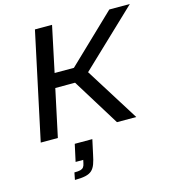

<svg xmlns="http://www.w3.org/2000/svg" viewBox="-136 -801 1081 1192"><g transform="rotate(-15 404.5 -204.5)"><path d="M52 0 199 -688H309L247 -395H371L677 -688H809L449 -346L666 0H542L354 -304H227L162 0ZM197 279 206 233Q232 233 245 229.5Q258 226 265 217Q272 208 275 191L279 172H230L254 62H367L347 154Q340 190 331 214.5Q322 239 307 253Q292 267 265.5 273Q239 279 197 279Z"/></g></svg>

Font: Saira SemiExpanded Medium
Style: Italic
Weight: 500
Width: 6
Italic angle: -12°
Designer: Hector Gatti with collaboration of the Omnibus-Type team
Foundry: Omnibus-Type
Version: Version 1.101